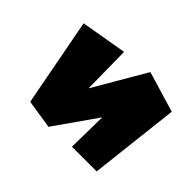

<svg xmlns="http://www.w3.org/2000/svg" viewBox="-109 -697 846 846"><g transform="rotate(45 314.0 -274.0)"><path d="M49 -462 127 -51 262 -30 400 -227 397 -41H551L599 -461L409 -518L267 -275L264 -499Z"/></g></svg>

Font: Super Mario
Style: Regular
Weight: 400
Version: Version 1.0